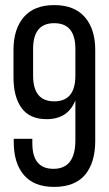

<svg xmlns="http://www.w3.org/2000/svg" viewBox="-20 -727 429 754"><path d="M354 -531V-174Q354 -88 314 -40.5Q274 7 192 7Q114 7 74 -39.5Q34 -86 34 -169V-182H107V-164Q107 -64 190 -64Q276 -64 276 -176V-333Q247 -259 163 -259Q97 -259 65 -302.5Q33 -346 33 -424V-531Q33 -613 73.5 -660Q114 -707 193 -707Q272 -707 313 -660Q354 -613 354 -531ZM110 -535V-430Q110 -329 193 -329Q276 -329 276 -430V-535Q276 -636 193 -636Q110 -636 110 -535Z"/></svg>

Font: TypoPRO Bebas Neue
Style: Regular
Weight: 400
Designer: Ryoichi Tsunekawa
Foundry: Ryoichi Tsunekawa
Version: Version 001.003